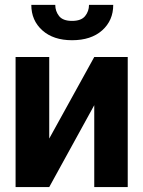

<svg xmlns="http://www.w3.org/2000/svg" viewBox="-20 -760 582 780"><path d="M180 -197.1 362.9 -528.4H498.9V0H362.9V-332.7L180 0H43.3V-528.4H180ZM341.6 -740.1H440Q440 -676.8 395.1 -636.7Q350.1 -596.6 272.7 -596.6Q196.7 -596.6 152 -636.7Q107.2 -676.8 107.2 -740.1H204.5Q204.5 -714.5 220 -694.8Q235.4 -675.1 272.7 -675.1Q310 -675.1 325.8 -694.8Q341.6 -714.5 341.6 -740.1Z"/></svg>

Font: Interface
Style: Bold
Weight: 700
Designer: Rasmus Andersson
Foundry: rsms
Version: Version 1.8